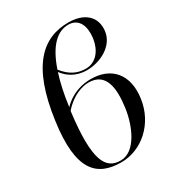

<svg xmlns="http://www.w3.org/2000/svg" viewBox="-184 -887 937 1014"><g transform="rotate(-30 284.0 -380.0)"><path d="M260 10C383 10 496 -87 516 -230C536 -372 460 -452 338 -452C289 -452 222 -438 166 -380C176 -456 190 -519 207 -571C250 -513 306 -502 346 -502C426 -502 518 -548 530 -631C542 -719 481 -770 385 -770C229 -770 109 -668 66 -355C26 -70 112 10 260 10ZM379 -760C428 -760 469 -724 456 -628C446 -564 407 -512 344 -512C297 -512 252 -530 211 -583C254 -709 313 -760 379 -760ZM162 -357 163 -360C218 -424 282 -442 318 -442C423 -442 436 -345 420 -228C406 -128 353 0 261 0C171 0 126 -73 162 -357Z"/></g></svg>

Font: Noto Serif Display SemiCondensed
Style: Italic
Weight: 400
Width: 4
Italic angle: -12°
Designer: Monotype Design Team
Foundry: Monotype Imaging Inc.
Version: Version 2.009